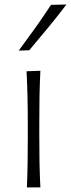

<svg xmlns="http://www.w3.org/2000/svg" viewBox="-20 -820 311 840"><path d="M97.7 0Q100.1 -57.1 100.8 -110.1Q101.6 -163.1 101.6 -226.1V-277.3Q101.6 -342.3 100.3 -396.7Q99.1 -451.2 96.2 -508.3L156.7 -510.3Q153.8 -452.6 152.8 -397.7Q151.9 -342.8 151.9 -277.3V-226.1Q151.9 -163.1 152.8 -110.1Q153.8 -57.1 156.7 0ZM62 -598.6Q99.1 -648.9 134.8 -698.7Q170.4 -748.5 203.1 -798.8L270.5 -800.3Q231.9 -749 190.9 -699.5Q149.9 -649.9 107.9 -600.1Z"/></svg>

Font: Pinar-FD Light
Style: Regular
Weight: 300
Designer: Amin Abedi
Version: Version 2.000